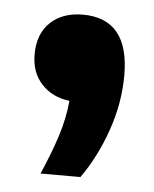

<svg xmlns="http://www.w3.org/2000/svg" viewBox="-37 -214 335 419"><g transform="rotate(5 131.0 -5.0)"><path d="M66.5 171Q86.5 125.5 99.2 86Q112 46.5 115.5 7.5Q78 3 54.5 -22Q31 -47 31 -87Q31 -132.5 57.8 -157.5Q84.5 -182.5 128.5 -182.5Q230 -182.5 230 -58.5Q230 2 209 62.5Q188 123 154 171Z"/></g></svg>

Font: Encode Sans SmCnd
Style: Bold
Weight: 700
Width: 4
Designer: Multiple Designers
Foundry: Impallari Type
Version: Version 3.002; ttfautohint (v1.8.3) -l 8 -r 50 -G 200 -x 14 